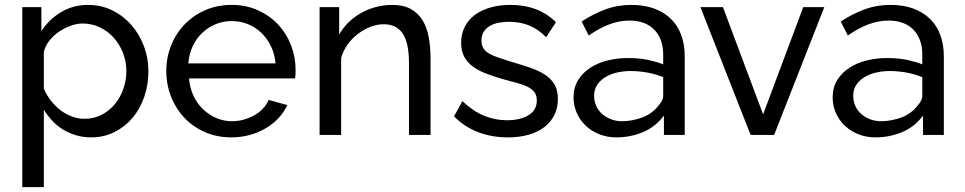

<svg xmlns="http://www.w3.org/2000/svg" viewBox="-20 -551 3939 784"><path d="M352 10Q320 10 291 1.5Q262 -7 237.5 -22Q213 -37 193.5 -58Q174 -79 159 -103V213H71V-522H149V-424Q180 -472 229.5 -501.5Q279 -531 339 -531Q393 -531 438 -509Q483 -487 516 -449.5Q549 -412 567.5 -363Q586 -314 586 -261Q586 -205 569 -155.5Q552 -106 521 -69.5Q490 -33 447 -11.5Q404 10 352 10ZM325 -66Q364 -66 395.5 -82.5Q427 -99 449.5 -126.5Q472 -154 484 -189Q496 -224 496 -261Q496 -300 482 -335.5Q468 -371 444 -397.5Q420 -424 387.5 -439.5Q355 -455 317 -455Q293 -455 267.5 -445.5Q242 -436 219.5 -420.5Q197 -405 180.5 -383.5Q164 -362 159 -338V-189Q170 -163 187.5 -140.5Q205 -118 226.5 -101.5Q248 -85 273 -75.5Q298 -66 325 -66Z M925 10Q866 10 817 -11.5Q768 -33 733 -70Q698 -107 678.5 -156.5Q659 -206 659 -261Q659 -316 678.5 -365Q698 -414 733.5 -451Q769 -488 818 -509.5Q867 -531 926 -531Q985 -531 1033.5 -509Q1082 -487 1116 -450.5Q1150 -414 1168.5 -366Q1187 -318 1187 -265Q1187 -254 1186.5 -245Q1186 -236 1185 -231H752Q755 -192 770 -160Q785 -128 809 -105Q833 -82 863.5 -69Q894 -56 928 -56Q952 -56 975 -62.5Q998 -69 1018 -80Q1038 -91 1053.5 -107.5Q1069 -124 1077 -143L1153 -122Q1140 -93 1117.5 -69Q1095 -45 1065.5 -27.5Q1036 -10 1000 0Q964 10 925 10ZM1105 -292Q1102 -330 1086.5 -362Q1071 -394 1047 -417Q1023 -440 992 -452.5Q961 -465 926 -465Q891 -465 860 -452Q829 -439 805 -416Q781 -393 766.5 -361.5Q752 -330 749 -292Z M1738 0H1650V-292Q1650 -376 1624.5 -414Q1599 -452 1547 -452Q1520 -452 1493 -441.5Q1466 -431 1442 -413Q1418 -395 1400 -370Q1382 -345 1373 -315V0H1285V-522H1365V-410Q1380 -437 1403 -459.5Q1426 -482 1454.5 -498Q1483 -514 1515.5 -522.5Q1548 -531 1582 -531Q1627 -531 1657 -514.5Q1687 -498 1705 -469Q1723 -440 1730.5 -399.5Q1738 -359 1738 -312Z M2054 10Q1988 10 1932 -11.5Q1876 -33 1834 -76L1868 -138Q1913 -96 1957.5 -78Q2002 -60 2050 -60Q2104 -60 2138 -80.5Q2172 -101 2172 -141Q2172 -162 2162 -175Q2152 -188 2133.5 -197Q2115 -206 2088.5 -213Q2062 -220 2029 -229Q1989 -241 1958 -253.5Q1927 -266 1906 -283Q1885 -300 1874 -322.5Q1863 -345 1863 -376Q1863 -413 1878 -442Q1893 -471 1919.5 -490.5Q1946 -510 1983 -520.5Q2020 -531 2064 -531Q2122 -531 2169 -513Q2216 -495 2250 -460L2210 -399Q2179 -431 2142 -446.5Q2105 -462 2059 -462Q2038 -462 2018 -458.5Q1998 -455 1982 -446Q1966 -437 1956 -422.5Q1946 -408 1946 -386Q1946 -367 1953.5 -354.5Q1961 -342 1976 -333Q1991 -324 2013 -316.5Q2035 -309 2064 -300Q2108 -287 2143.5 -275Q2179 -263 2204.5 -246.5Q2230 -230 2244 -206.5Q2258 -183 2258 -147Q2258 -110 2243.5 -81Q2229 -52 2202 -31.5Q2175 -11 2137.5 -0.5Q2100 10 2054 10Z M2691 0V-79Q2657 -33 2605.5 -11.5Q2554 10 2497 10Q2460 10 2428 -2.5Q2396 -15 2372.5 -37Q2349 -59 2335.5 -89Q2322 -119 2322 -153Q2322 -194 2341 -224.5Q2360 -255 2391.5 -275Q2423 -295 2462.5 -304.5Q2502 -314 2542 -314Q2593 -314 2630.5 -305.5Q2668 -297 2688 -288V-330Q2688 -361 2678.5 -386.5Q2669 -412 2651.5 -430Q2634 -448 2608.5 -457.5Q2583 -467 2550 -467Q2509 -467 2468 -451.5Q2427 -436 2384 -406L2355 -463Q2400 -493 2450.5 -512Q2501 -531 2558 -531Q2611 -531 2651.5 -516Q2692 -501 2720 -473.5Q2748 -446 2762 -407Q2776 -368 2776 -321V0ZM2669 -120Q2678 -130 2683 -140Q2688 -150 2688 -159V-236Q2656 -249 2621.5 -255Q2587 -261 2555 -261Q2529 -261 2502.5 -255.5Q2476 -250 2454.5 -237.5Q2433 -225 2419.5 -206Q2406 -187 2406 -160Q2406 -137 2415 -117.5Q2424 -98 2440 -84.5Q2456 -71 2476.5 -63.5Q2497 -56 2520 -56Q2540 -56 2561.5 -60Q2583 -64 2603 -71.5Q2623 -79 2640 -91.5Q2657 -104 2669 -120Z M3045 0 2840 -522H2932L3096 -84L3260 -522H3346L3141 0Z M3749 0V-79Q3715 -33 3663.5 -11.5Q3612 10 3555 10Q3518 10 3486 -2.5Q3454 -15 3430.5 -37Q3407 -59 3393.5 -89Q3380 -119 3380 -153Q3380 -194 3399 -224.5Q3418 -255 3449.5 -275Q3481 -295 3520.5 -304.5Q3560 -314 3600 -314Q3651 -314 3688.5 -305.5Q3726 -297 3746 -288V-330Q3746 -361 3736.5 -386.5Q3727 -412 3709.5 -430Q3692 -448 3666.5 -457.5Q3641 -467 3608 -467Q3567 -467 3526 -451.5Q3485 -436 3442 -406L3413 -463Q3458 -493 3508.5 -512Q3559 -531 3616 -531Q3669 -531 3709.5 -516Q3750 -501 3778 -473.5Q3806 -446 3820 -407Q3834 -368 3834 -321V0ZM3727 -120Q3736 -130 3741 -140Q3746 -150 3746 -159V-236Q3714 -249 3679.5 -255Q3645 -261 3613 -261Q3587 -261 3560.5 -255.5Q3534 -250 3512.5 -237.5Q3491 -225 3477.5 -206Q3464 -187 3464 -160Q3464 -137 3473 -117.5Q3482 -98 3498 -84.5Q3514 -71 3534.5 -63.5Q3555 -56 3578 -56Q3598 -56 3619.5 -60Q3641 -64 3661 -71.5Q3681 -79 3698 -91.5Q3715 -104 3727 -120Z"/></svg>

Font: Rising Sun
Style: Regular
Weight: 400
Designer: Matt McInerney, Pablo Impallari, Rodrigo Fuenzalida (Raleway font), Stephen Hutchings (Greek), Cristiano Sobral (main ch
Foundry: The Rising Sun Project Authors
Version: Version 4.327; ttfautohint (v1.8.4.7-5d5b-dirty)